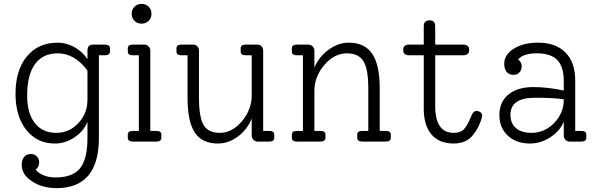

<svg xmlns="http://www.w3.org/2000/svg" viewBox="-20 -730 3080 990"><path d="M521 -500Q547 -500 547 -481V-464Q547 -445 521 -445H490V-20Q490 240 272 240Q198 240 145 205Q92 170 92 121Q92 94 104.5 79Q117 64 140 64Q158 64 170 76.5Q182 89 182 107Q182 131 164 144Q176 162 204 173.5Q232 185 266 185Q355 185 393 137.5Q431 90 431 -20V-102Q412 -54 364.5 -22Q317 10 263 10Q171 10 115.5 -60Q60 -130 60 -247Q60 -368 118.5 -439Q177 -510 277 -510Q322 -510 363.5 -487Q405 -464 431 -425V-469Q431 -500 460 -500ZM270 -45Q337 -45 384 -95Q431 -145 431 -217V-366Q365 -455 278 -455Q201 -455 160.5 -399.5Q120 -344 120 -238Q120 -146 159.5 -95.5Q199 -45 270 -45Z M746.5 -622.5Q732 -608 710 -608Q688 -608 673.5 -622.5Q659 -637 659 -659Q659 -681 673.5 -695.5Q688 -710 710 -710Q732 -710 746.5 -695.5Q761 -681 761 -659Q761 -637 746.5 -622.5ZM665 0Q639 0 639 -19V-36Q639 -55 665 -55H696V-445H665Q639 -445 639 -464V-481Q639 -500 665 -500H724Q737 -500 746 -491Q755 -482 755 -469V-55H786Q812 -55 812 -36V-19Q812 0 786 0Z M1368 -55Q1394 -55 1394 -36V-19Q1394 0 1368 0H1309Q1296 0 1287 -9Q1278 -18 1278 -31V-119Q1255 -62 1206.5 -26Q1158 10 1104 10Q1022 10 984.5 -46.5Q947 -103 947 -225V-445H916Q890 -445 890 -464V-481Q890 -500 916 -500H977Q989 -500 997.5 -491Q1006 -482 1006 -469V-225Q1006 -125 1030 -85Q1054 -45 1114 -45Q1177 -45 1227.5 -105Q1278 -165 1278 -239V-445H1247Q1221 -445 1221 -464V-481Q1221 -500 1247 -500H1308Q1321 -500 1329 -491Q1337 -482 1337 -469V-55Z M1969 -55Q1995 -55 1995 -36V-19Q1995 0 1969 0H1848Q1822 0 1822 -19V-36Q1822 -55 1848 -55H1879V-275Q1879 -374 1854 -414.5Q1829 -455 1768 -455Q1704 -455 1652.5 -395Q1601 -335 1601 -261V-55H1632Q1658 -55 1658 -36V-19Q1658 0 1632 0H1511Q1485 0 1485 -19V-36Q1485 -55 1511 -55H1542V-445H1511Q1485 -445 1485 -464V-481Q1485 -500 1511 -500H1570Q1583 -500 1592 -491Q1601 -482 1601 -469V-381Q1624 -437 1674 -473.5Q1724 -510 1778 -510Q1860 -510 1899 -453Q1938 -396 1938 -275V-55Z M2436 -158Q2448 -158 2457 -151.5Q2466 -145 2466 -135Q2466 -124 2459 -106Q2451 -85 2443.5 -70.5Q2436 -56 2419.5 -34.5Q2403 -13 2377.5 -1.5Q2352 10 2319 10Q2245 10 2205 -36.5Q2165 -83 2165 -170V-445H2090Q2059 -445 2059 -472V-474Q2059 -500 2090 -500H2165V-594Q2165 -625 2194 -625H2196Q2224 -625 2224 -594V-500H2368Q2399 -500 2399 -474V-472Q2399 -445 2368 -445H2224V-184Q2224 -45 2319 -45Q2356 -45 2373.5 -65Q2391 -85 2411 -134Q2421 -158 2436 -158Z M2977 -55Q3003 -55 3003 -36V-19Q3003 0 2977 0H2917Q2904 0 2895.5 -9Q2887 -18 2887 -31V-103Q2868 -55 2818 -22.5Q2768 10 2713 10Q2642 10 2598.5 -30.5Q2555 -71 2555 -137Q2555 -204 2601.5 -242.5Q2648 -281 2730 -281Q2805 -281 2887 -263V-312Q2887 -386 2853.5 -420.5Q2820 -455 2748 -455Q2676 -455 2652 -423Q2670 -410 2670 -387Q2670 -369 2658 -356.5Q2646 -344 2628 -344Q2605 -344 2592.5 -359Q2580 -374 2580 -401Q2580 -448 2629 -479Q2678 -510 2754 -510Q2846 -510 2896 -459Q2946 -408 2946 -315V-55ZM2720 -45Q2788 -45 2837.5 -96Q2887 -147 2887 -217V-218Q2835 -226 2738 -226Q2612 -226 2612 -138Q2612 -94 2640.5 -69.5Q2669 -45 2720 -45Z"/></svg>

Font: Solway Light
Style: Regular
Weight: 300
Designer: Mariya V. Pigoulevskaya
Foundry: The Northern Block Ltd.
Version: Version 1.000;hotconv 1.0.109;makeotfexe 2.5.65596